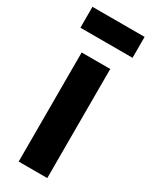

<svg xmlns="http://www.w3.org/2000/svg" viewBox="-193 -714 596 756"><g transform="rotate(30 105.5 -336.5)"><path d="M40 0V-496H170V0ZM-13 -578V-673H224V-578Z"/></g></svg>

Font: HostGroteskBold
Style: Bold
Weight: 700
Designer: Doukan Karapınar based on Poppins by Indian Type Foundry, Jonny Pinhorn
Foundry: Element Type
Version: Version 1.001; ttfautohint (v1.8.4.7-5d5b)